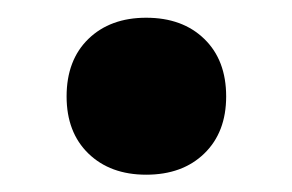

<svg xmlns="http://www.w3.org/2000/svg" viewBox="-20 -362 338 222"><path d="M149 -341.5Q191 -341.5 216.2 -317Q241.5 -292.5 241.5 -250.5Q241.5 -209 216.2 -184.5Q191 -160 149 -160Q107.5 -160 82.2 -184.5Q57 -209 57 -250.5Q57 -292.5 82.2 -317Q107.5 -341.5 149 -341.5Z"/></svg>

Font: Newsreader 9pt SemiBold
Style: Regular
Weight: 600
Designer: Hugues Gentile
Foundry: Production Type
Version: Version 1.003